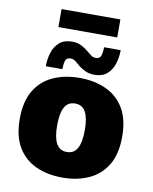

<svg xmlns="http://www.w3.org/2000/svg" viewBox="-100 -1006 872 1093"><g transform="rotate(10 336.0 -460.0)"><path d="M40 -276Q40 -376 78 -439.5Q116 -503 183 -533.5Q250 -564 336 -564Q422 -564 489 -533.5Q556 -503 594 -439.5Q632 -376 632 -276Q632 -176 594 -112.5Q556 -49 489 -18.5Q422 12 336 12Q250 12 183 -18.5Q116 -49 78 -112.5Q40 -176 40 -276ZM256 -276Q256 -207 275 -171.5Q294 -136 336 -136Q378 -136 397 -171.5Q416 -207 416 -276Q416 -345 397 -380.5Q378 -416 336 -416Q294 -416 275 -380.5Q256 -345 256 -276ZM134 -596Q134 -638 146 -675.5Q158 -713 185 -736.5Q212 -760 258 -760Q288 -760 310 -749Q332 -738 349 -724Q363 -713 376 -702.5Q389 -692 405 -692Q429 -692 435.5 -711Q442 -730 442 -760H538Q538 -718 526 -680.5Q514 -643 487 -619.5Q460 -596 414 -596Q386 -596 364.5 -605.5Q343 -615 326 -628Q311 -640 297 -652Q283 -664 266 -664Q242 -664 236 -645Q230 -626 230 -596ZM166 -932H506V-828H166Z"/></g></svg>

Font: Kufam Black
Style: Regular
Weight: 900
Designer: Wael Morcos, Artur Schmal
Foundry: Original Type
Version: Version 1.301; ttfautohint (v1.8.3)